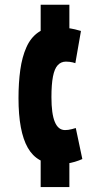

<svg xmlns="http://www.w3.org/2000/svg" viewBox="-20 -668 409 794"><path d="M216.7 10.7Q133.5 10.7 95 -56.8Q56.5 -124.3 56.5 -262.4Q56.5 -325.6 63.9 -379.1Q71.4 -432.6 89.1 -472.3Q106.7 -512 137.5 -533.7Q168.3 -555.4 215.7 -555.4Q236.1 -555.4 255.3 -552.8Q274.4 -550.2 290.2 -546.6Q306 -543 314.8 -540L291.6 -406.8Q286.2 -408.8 280.3 -410.1Q274.4 -411.5 267.7 -412.3Q260.9 -413.2 252.8 -413.2Q232.3 -413.2 218.8 -398.5Q205.2 -383.8 199 -351.4Q192.7 -319 192.7 -266.6Q192.7 -197 206.8 -163.6Q220.8 -130.1 248.9 -130.1Q255.6 -130.1 262.2 -131Q268.8 -131.8 276.9 -133.9Q285 -135.9 293.4 -138.6L320.5 -10.3Q306.9 -4.1 289.9 1Q272.9 6.2 254.5 8.4Q236 10.7 216.7 10.7ZM148.2 105.7V-15.5L266.9 -8.3V105.7ZM148.2 -526.8V-648.3H266.9V-537.8Z"/></svg>

Font: Georama ExtraCondensed Thin
Style: Regular
Weight: 100
Width: 2
Designer: Jean-Baptiste Levee
Foundry: Production Type
Version: Version 1.001